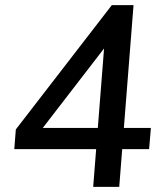

<svg xmlns="http://www.w3.org/2000/svg" viewBox="-20 -732 640 752"><path d="M345 0 391 -586 419 -583 116 -190 118 -231H571L564 -148H36L42 -225L418 -712H503L447 0Z"/></svg>

Font: Muli SemiBold
Style: Italic
Weight: 600
Italic angle: -4.541°
Designer: Vernon Adams
Foundry: Vernon Adams
Version: Version 2.100; ttfautohint (v1.8.1.43-b0c9)